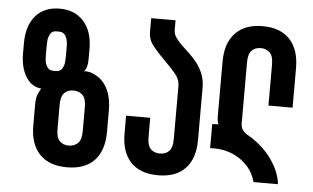

<svg xmlns="http://www.w3.org/2000/svg" viewBox="-50 -787 1422 872"><g transform="rotate(5 660.5 -351.0)"><path d="M341 -273Q341 -311 325 -327Q309 -343 283 -343Q257 -343 241.5 -327Q226 -311 226 -273V-162Q226 -124 241.5 -108Q257 -92 283 -92Q309 -92 325 -108Q341 -124 341 -162ZM189 -424Q196 -424 204 -425Q212 -426 219 -432.5Q226 -439 230.5 -452.5Q235 -466 235 -491V-537Q235 -562 230 -575.5Q225 -589 218 -595.5Q211 -602 203 -603Q195 -604 189 -604Q182 -604 174 -603Q166 -602 159.5 -595.5Q153 -589 148.5 -575.5Q144 -562 144 -537V-491Q144 -466 149 -452.5Q154 -439 160.5 -432.5Q167 -426 175 -425Q183 -424 189 -424ZM363 -428Q407 -410 429 -368.5Q451 -327 451 -266V-169Q451 -84 408 -38.5Q365 7 283 7Q202 7 158.5 -38.5Q115 -84 115 -169V-266Q115 -296 123 -313.5Q131 -331 136 -339Q118 -341 103.5 -348.5Q89 -356 79 -367Q40 -412 40 -491V-537Q40 -618 79.5 -663Q119 -708 189 -708Q258 -708 298.5 -662.5Q339 -617 339 -537V-491Q339 -450 323 -434Q327 -435 331 -435Q336 -435 341 -434Q352 -433 363 -428Z M717 -658Q717 -639 728 -623Q739 -607 755.5 -591Q772 -575 791.5 -557Q811 -539 827.5 -517.5Q844 -496 855 -468.5Q866 -441 866 -405V-169Q866 -84 823 -38.5Q780 7 699 7Q617 7 574 -38.5Q531 -84 531 -169V-250H641V-162Q641 -124 656.5 -108Q672 -92 699 -92Q725 -92 740.5 -108Q756 -124 756 -162V-405Q756 -436 732.5 -463Q709 -490 681 -517.5Q653 -545 629.5 -574Q606 -603 606 -638V-701H717Z M1092 -209Q1126 -189 1153.5 -164Q1181 -139 1200.5 -111Q1220 -83 1231.5 -54.5Q1243 -26 1245 0H1134Q1123 -40 1099 -67.5Q1075 -95 1045.5 -111Q1016 -127 984 -133Q963 -137 943 -137Q933 -137 924 -136V-246Q931 -247 938 -247H952Q946 -263 946 -284V-532Q946 -617 989.5 -663Q1033 -709 1114 -709Q1195 -709 1238 -663Q1281 -617 1281 -532V-352H1171V-539Q1171 -577 1155.5 -593Q1140 -609 1114 -609Q1088 -609 1072.5 -593Q1057 -577 1057 -539V-258Q1057 -250 1060 -241.5Q1063 -233 1070 -225Q1077 -217 1091 -209Z"/></g></svg>

Font: Bebas Neue Bold
Style: Regular
Weight: 700
Designer: Ryoichi Tsunekawa & LGV (GE)
Foundry: Free Software Foundation, Inc.
Version: Version 1.003 August 13, 2016